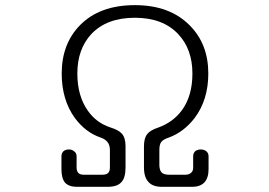

<svg xmlns="http://www.w3.org/2000/svg" viewBox="-20 -722 1040 743"><path d="M502 -702.1Q365.2 -702.1 289.1 -624Q218.8 -551.8 218.8 -437.5Q218.8 -335.9 269.5 -265.6Q311.5 -209 370.1 -189.5Q386.7 -183.6 395.5 -172.9Q405.3 -161.1 405.3 -141.6V-73.2Q405.3 -60.5 399.4 -53.7Q392.6 -45.9 377 -45.9H303.7Q290 -45.9 283.2 -52.7Q276.4 -60.5 276.4 -73.2V-117.2Q276.4 -129.9 266.6 -136.7Q258.8 -143.6 247.1 -143.6Q234.4 -143.6 226.6 -137.7Q217.8 -129.9 217.8 -117.2V-67.4Q217.8 -32.2 231.4 -15.6Q246.1 1 278.3 1H395.5Q434.6 1 450.2 -17.6Q465.8 -34.2 465.8 -74.2V-156.2Q465.8 -188.5 452.1 -204.1Q439.5 -218.8 408.2 -228.5Q353.5 -246.1 320.3 -293Q279.3 -350.6 279.3 -437.5Q279.3 -532.2 334 -590.8Q393.6 -653.3 502 -653.3Q609.4 -653.3 668.9 -590.8Q724.6 -532.2 724.6 -437.5Q724.6 -350.6 683.6 -294.9Q649.4 -249 592.8 -228.5Q560.5 -217.8 549.8 -203.1Q537.1 -187.5 537.1 -156.2V-74.2Q537.1 -36.1 554.7 -17.6Q571.3 1 606.4 1H723.6Q753.9 1 770.5 -15.6Q787.1 -33.2 787.1 -67.4V-117.2Q787.1 -129.9 777.3 -137.7Q768.6 -143.6 756.8 -143.6Q745.1 -143.6 736.3 -137.7Q727.5 -129.9 727.5 -117.2V-73.2Q727.5 -59.6 718.8 -52.7Q710.9 -45.9 698.2 -45.9H633.8Q615.2 -45.9 606.4 -53.7Q597.7 -61.5 596.7 -81.1V-141.6Q596.7 -162.1 603.5 -171.9Q611.3 -182.6 632.8 -189.5Q691.4 -210.9 733.4 -265.6Q786.1 -335.9 786.1 -437.5Q786.1 -551.8 713.9 -624Q636.7 -702.1 502 -702.1Z"/></svg>

Font: GulimChe
Style: Regular
Weight: 400
Monospace: yes
Version: Version 2.21